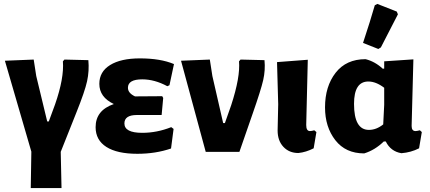

<svg xmlns="http://www.w3.org/2000/svg" viewBox="-20 -775 2197 980"><path d="M137 185 140 -1 5 -465 152 -471 165 -387 221 -155H229L261 -242Q308 -377 301 -462L309 -471L431 -468Q436 -413 424.5 -360.5Q413 -308 370 -201L290 0L294 185Z M681 10Q578 10 523 -25Q468 -60 468 -126Q468 -212 561 -244Q487 -279 487 -347Q487 -409 542 -443Q597 -477 694 -477Q799 -477 868 -448L845 -340L834 -335Q769 -370 706 -370Q633 -370 633 -327Q633 -300 669 -283L808 -284L813 -275L805 -188H679Q615 -188 615 -145Q615 -97 706 -97Q781 -97 854 -126L866 -117L853 -17Q774 10 681 10Z M1330 -468Q1335 -417 1323.5 -366.5Q1312 -316 1270 -196L1202 0H1030L904 -465L1051 -471L1064 -387L1119 -147H1128L1160 -238Q1207 -382 1200 -462L1208 -471Z M1503 6Q1456 6 1426.5 -25.5Q1397 -57 1397 -109L1400 -243L1394 -458L1551 -470L1543 -137Q1543 -106 1562 -106Q1571 -106 1584 -110L1595 -101L1581 -18Q1542 2 1503 6Z M1893 -748 1906 -755 2005 -716 2011 -702Q1994 -668 1924 -533L1911 -525L1833 -556Q1871 -671 1893 -748ZM1839 8Q1744 8 1691.5 -59.5Q1639 -127 1639 -227Q1639 -334 1693 -403.5Q1747 -473 1846 -473Q1894 -461 1934 -424L1941 -425V-462L2090 -472L2081 -132Q2081 -106 2101 -106Q2108 -106 2123 -110L2133 -101L2119 -18Q2078 3 2029 7Q1974 -2 1949 -53H1939Q1894 -9 1839 8ZM1787 -245Q1787 -112 1863 -112Q1901 -112 1936 -140L1941 -240V-327Q1899 -359 1860 -359Q1787 -359 1787 -245Z"/></svg>

Font: Alegreya Sans SC ExtraBold
Style: Regular
Weight: 800
Designer: Juan Pablo del Peral
Foundry: Huerta Tipografica
Version: Version 2.007